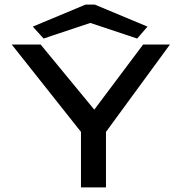

<svg xmlns="http://www.w3.org/2000/svg" viewBox="-20 -817 790 837"><path d="M333 0V-242L31 -623H157L391 -339L604 -623H721L442 -242V0ZM170 -649 123 -701 353 -797H393L623 -701L578 -649L374 -717Z"/></svg>

Font: Inconsolata ExtraExpanded SemiBold
Style: Regular
Weight: 600
Width: 8
Monospace: yes
Designer: Raph Levien, Cyreal, Brenton Simpson
Foundry: Raph Levien, Cyreal, Google
Version: Version 3.001; ttfautohint (v1.8.2.53-6de2)